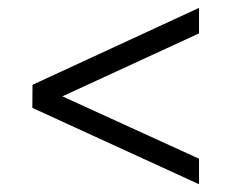

<svg xmlns="http://www.w3.org/2000/svg" viewBox="-20 -557 604 496"><path d="M494.1 -81.1 63.5 -278.3 64 -337.9 494.1 -536.6V-470.7L141.1 -308.1L494.1 -147Z"/></svg>

Font: Elstob 6pt SemiBold
Style: Italic
Weight: 600
Italic angle: -20°
Designer: Peter S. Baker
Version: Version 1.015